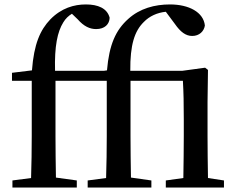

<svg xmlns="http://www.w3.org/2000/svg" viewBox="-20 -845 1064 865"><path d="M917 -43C916 -99 915 -179 915 -232V-385L917 -530L904 -540L801 -526H567C566 -643 586 -705 628 -746C653 -772 688 -788 727 -792L768 -737C793 -701 817 -683 846 -683C878 -683 899 -704 903 -730C897 -790 831 -825 746 -825C677 -825 610 -807 558 -760C501 -709 472 -644 462 -528L448 -526H228C225 -638 239 -702 265 -744C275 -761 289 -774 304 -783L330 -758C358 -726 385 -714 413 -714C452 -714 473 -736 474 -765C463 -808 421 -825 367 -825C314 -825 257 -809 207 -758C161 -710 133 -647 124 -528L34 -517V-481H123V-232C123 -169 122 -106 120 -43L36 -32V0H326V-32L232 -45C231 -107 230 -170 230 -232V-481H461V-232C461 -169 460 -106 458 -43L375 -32V0H662V-32L570 -45C569 -107 568 -170 568 -232V-481H804C807 -427 808 -382 808 -308V-232C808 -180 807 -100 806 -43L727 -32V0H989V-32Z"/></svg>

Font: Source Han Serif CN SemiBold
Style: Regular
Weight: 600
Designer: Ryoko NISHIZUKA 西塚涼子 (kana & ideographs); Frank Grießhammer (Latin, Greek & Cyrillic); Wenlong ZHANG 张文龙 (bopomofo); San
Foundry: Adobe Systems Incorporated
Version: Version 1.000;PS 1;hotconv 16.6.53;makeotf.lib2.5.65590